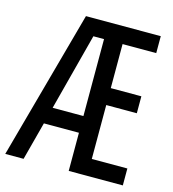

<svg xmlns="http://www.w3.org/2000/svg" viewBox="-109 -819 819 909"><g transform="rotate(15 301.0 -364.5)"><path d="M0 0H89.8L139.2 -187H311V0H576.2V-83H401.9V-347.2H551.8V-430.2H401.9V-646H566.9V-729H200.2ZM160.2 -269 258.8 -646H311V-269Z"/></g></svg>

Font: Hack
Style: Regular
Weight: 400
Monospace: yes
Designer: Christopher Simpkins
Foundry: Christopher Simpkins
Version: Version 2.010